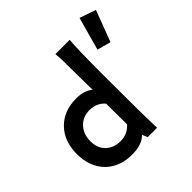

<svg xmlns="http://www.w3.org/2000/svg" viewBox="-177 -815 968 968"><g transform="rotate(-45 307.0 -330.5)"><path d="M312 -625H414Q408 -573 408 -387V-348Q408 -95 412 0H345L333 -29Q302 5 236 7Q145 10 88 -44Q32 -100 32 -192Q32 -283 85.5 -338Q139 -393 229 -393Q284 -393 318 -365L317 -388Q317 -408 315 -578Q313 -608 312 -625ZM317 -119Q317 -206 316 -268Q284 -304 234 -304Q187 -304 157 -273Q127 -242 126 -193Q125 -139 158 -109Q188 -82 235 -82Q284 -82 317 -119ZM527 -668 614 -638 551 -471 478 -491Z"/></g></svg>

Font: GFS Neohellenic Rg
Style: Bold
Weight: 700
Designer: Designed by Takis Katsoulidis and George D. Matthiopoulos.
Foundry: Designed by Takis Katsoulidis and George D. Matthiopoulos.
Version: Version 1.0